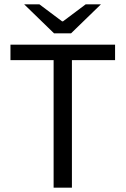

<svg xmlns="http://www.w3.org/2000/svg" viewBox="-20 -861 576 881"><path d="M226 0V-585H28V-656H508V-585H310V0ZM228 -708 91 -841H161L265 -763H269L373 -841H443L306 -708Z"/></svg>

Font: Source Sans 3 ExtraLight
Style: Regular
Weight: 400
Version: Version 3.052;hotconv 1.1.0;makeotfexe 2.6.0